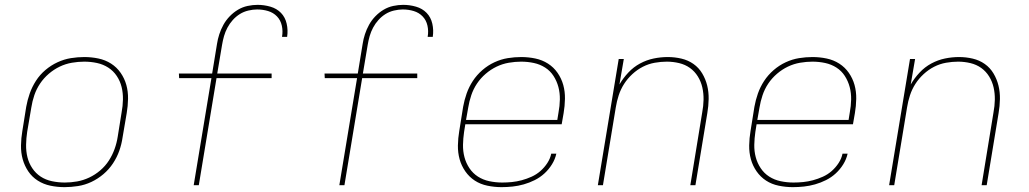

<svg xmlns="http://www.w3.org/2000/svg" viewBox="-20 -763 4240 791"><path d="M246 8Q216 8 187.5 2Q159 -4 135.5 -19Q112 -34 96.5 -57Q81 -80 73.5 -107Q66 -134 66.5 -164Q67 -194 72 -223L88 -323Q93 -351 102.5 -378Q112 -405 128 -430Q144 -455 167 -474.5Q190 -494 217 -506.5Q244 -519 272 -523.5Q300 -528 327 -528Q357 -528 385.5 -522Q414 -516 437.5 -501Q461 -486 477 -463Q493 -440 500.5 -413Q508 -386 507.5 -356Q507 -326 502 -297L485 -197Q481 -169 471.5 -142Q462 -115 445.5 -90Q429 -65 406 -45.5Q383 -26 356.5 -13.5Q330 -1 301.5 3.5Q273 8 246 8ZM247 -11Q272 -11 297.5 -15.5Q323 -20 347.5 -31.5Q372 -43 393 -61Q414 -79 428.5 -101.5Q443 -124 452 -149Q461 -174 465 -200L481 -300Q486 -326 486.5 -353Q487 -380 481 -404.5Q475 -429 461 -450Q447 -471 426 -484.5Q405 -498 379.5 -503.5Q354 -509 327 -509Q302 -509 276 -504.5Q250 -500 226 -488.5Q202 -477 181 -459Q160 -441 145 -418.5Q130 -396 121.5 -371Q113 -346 109 -320L92 -220Q88 -194 87.5 -167Q87 -140 93 -115.5Q99 -91 113 -70Q127 -49 147.5 -35.5Q168 -22 194 -16.5Q220 -11 247 -11Z M778 0 851 -441H718L717 -460H854L874 -582Q877 -602 883.5 -622Q890 -642 900.5 -661Q911 -680 926.5 -696Q942 -712 960.5 -723Q979 -734 1000 -738.5Q1021 -743 1041 -743Q1068 -743 1094 -735.5Q1120 -728 1137.5 -710Q1155 -692 1161 -665.5Q1167 -639 1163 -612V-611H1142V-612Q1146 -635 1141 -657.5Q1136 -680 1121 -695.5Q1106 -711 1084.5 -717.5Q1063 -724 1039 -724Q1022 -724 1003 -719.5Q984 -715 968 -705Q952 -695 939 -680.5Q926 -666 917 -649Q908 -632 903 -614.5Q898 -597 895 -579L875 -460H1099V-441H872L799 0Z M1378 0 1451 -441H1318L1317 -460H1454L1474 -582Q1477 -602 1483.5 -622Q1490 -642 1500.5 -661Q1511 -680 1526.5 -696Q1542 -712 1560.5 -723Q1579 -734 1600 -738.5Q1621 -743 1641 -743Q1668 -743 1694 -735.5Q1720 -728 1737.5 -710Q1755 -692 1761 -665.5Q1767 -639 1763 -612V-611H1742V-612Q1746 -635 1741 -657.5Q1736 -680 1721 -695.5Q1706 -711 1684.5 -717.5Q1663 -724 1639 -724Q1622 -724 1603 -719.5Q1584 -715 1568 -705Q1552 -695 1539 -680.5Q1526 -666 1517 -649Q1508 -632 1503 -614.5Q1498 -597 1495 -579L1475 -460H1699V-441H1472L1399 0Z M2046 8Q2017 8 1988 2Q1959 -4 1936 -19Q1913 -34 1897 -57Q1881 -80 1873.5 -107Q1866 -134 1866.5 -164Q1867 -194 1872 -223L1888 -323Q1893 -351 1902.5 -378Q1912 -405 1928 -429.5Q1944 -454 1967 -474Q1990 -494 2017 -506.5Q2044 -519 2072 -523.5Q2100 -528 2127 -528Q2157 -528 2185.5 -522Q2214 -516 2237.5 -501Q2261 -486 2277 -463Q2293 -440 2300.5 -413Q2308 -386 2307.5 -356Q2307 -326 2302 -297L2294 -251H1897L1892 -220Q1888 -193 1887.5 -166.5Q1887 -140 1893.5 -115.5Q1900 -91 1914 -70Q1928 -49 1949 -35.5Q1970 -22 1996 -16.5Q2022 -11 2049 -11Q2069 -11 2089 -13Q2109 -15 2129.5 -20.5Q2150 -26 2170 -35Q2190 -44 2206.5 -58.5Q2223 -73 2235 -91.5Q2247 -110 2251 -130H2272Q2267 -107 2254 -86Q2241 -65 2223 -48.5Q2205 -32 2183 -21Q2161 -10 2138 -3.5Q2115 3 2092 5.5Q2069 8 2046 8ZM1900 -269H2276L2281 -300Q2286 -326 2286.5 -353Q2287 -380 2280.5 -404.5Q2274 -429 2260.5 -450Q2247 -471 2226 -484.5Q2205 -498 2179.5 -503.5Q2154 -509 2127 -509Q2102 -509 2076 -504.5Q2050 -500 2026 -488.5Q2002 -477 1981 -459Q1960 -441 1945 -418.5Q1930 -396 1921.5 -370.5Q1913 -345 1909 -320Z M2443 0 2529 -520H2550L2532 -415Q2547 -441 2568.5 -464Q2590 -487 2617 -501.5Q2644 -516 2673 -522Q2702 -528 2731 -528Q2760 -528 2787.5 -521.5Q2815 -515 2837 -499.5Q2859 -484 2873 -460.5Q2887 -437 2893.5 -410.5Q2900 -384 2899.5 -355Q2899 -326 2894 -297L2845 0H2824L2873 -300Q2878 -326 2878.5 -352Q2879 -378 2873.5 -402.5Q2868 -427 2855 -448Q2842 -469 2822.5 -483Q2803 -497 2778 -503Q2753 -509 2727 -509Q2703 -509 2677.5 -504.5Q2652 -500 2628.5 -488Q2605 -476 2585 -457.5Q2565 -439 2551 -417Q2537 -395 2529 -370.5Q2521 -346 2517 -321L2464 0Z M3246 8Q3217 8 3188 2Q3159 -4 3136 -19Q3113 -34 3097 -57Q3081 -80 3073.5 -107Q3066 -134 3066.5 -164Q3067 -194 3072 -223L3088 -323Q3093 -351 3102.5 -378Q3112 -405 3128 -429.5Q3144 -454 3167 -474Q3190 -494 3217 -506.5Q3244 -519 3272 -523.5Q3300 -528 3327 -528Q3357 -528 3385.5 -522Q3414 -516 3437.5 -501Q3461 -486 3477 -463Q3493 -440 3500.5 -413Q3508 -386 3507.5 -356Q3507 -326 3502 -297L3494 -251H3097L3092 -220Q3088 -193 3087.5 -166.5Q3087 -140 3093.5 -115.5Q3100 -91 3114 -70Q3128 -49 3149 -35.5Q3170 -22 3196 -16.5Q3222 -11 3249 -11Q3269 -11 3289 -13Q3309 -15 3329.5 -20.5Q3350 -26 3370 -35Q3390 -44 3406.5 -58.5Q3423 -73 3435 -91.5Q3447 -110 3451 -130H3472Q3467 -107 3454 -86Q3441 -65 3423 -48.5Q3405 -32 3383 -21Q3361 -10 3338 -3.5Q3315 3 3292 5.5Q3269 8 3246 8ZM3100 -269H3476L3481 -300Q3486 -326 3486.5 -353Q3487 -380 3480.5 -404.5Q3474 -429 3460.5 -450Q3447 -471 3426 -484.5Q3405 -498 3379.5 -503.5Q3354 -509 3327 -509Q3302 -509 3276 -504.5Q3250 -500 3226 -488.5Q3202 -477 3181 -459Q3160 -441 3145 -418.5Q3130 -396 3121.5 -370.5Q3113 -345 3109 -320Z M3643 0 3729 -520H3750L3732 -415Q3747 -441 3768.5 -464Q3790 -487 3817 -501.5Q3844 -516 3873 -522Q3902 -528 3931 -528Q3960 -528 3987.5 -521.5Q4015 -515 4037 -499.5Q4059 -484 4073 -460.5Q4087 -437 4093.5 -410.5Q4100 -384 4099.5 -355Q4099 -326 4094 -297L4045 0H4024L4073 -300Q4078 -326 4078.5 -352Q4079 -378 4073.5 -402.5Q4068 -427 4055 -448Q4042 -469 4022.5 -483Q4003 -497 3978 -503Q3953 -509 3927 -509Q3903 -509 3877.5 -504.5Q3852 -500 3828.5 -488Q3805 -476 3785 -457.5Q3765 -439 3751 -417Q3737 -395 3729 -370.5Q3721 -346 3717 -321L3664 0Z"/></svg>

Font: Iosevka Thin Extended Oblique
Style: Regular
Weight: 100
Width: 7
Italic angle: -9°
Monospace: yes
Designer: Belleve Invis
Foundry: Belleve Invis
Version: Version 32.5.0; ttfautohint (v1.8.4)